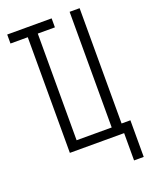

<svg xmlns="http://www.w3.org/2000/svg" viewBox="-164 -819 828 1064"><g transform="rotate(-20 250.0 -287.0)"><path d="M437 161V0H117V-682H15V-735H277V-682H176V-53H383V-735H442V-55H494V161Z"/></g></svg>

Font: Iosevka Light
Style: Regular
Weight: 300
Monospace: yes
Designer: Belleve Invis
Foundry: Belleve Invis
Version: Version 32.5.0; ttfautohint (v1.8.4)